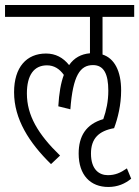

<svg xmlns="http://www.w3.org/2000/svg" viewBox="-20 -642 554 764"><path d="M183 11 219 -23C131 -108 87 -183 87 -270C87 -343 115 -382 167 -382C195 -382 217 -368 234 -344C222 -312 215 -271 212 -219L260 -207C270 -342 299 -383 350 -383C393 -383 411 -348 411 -281C411 -239 403 -202 391 -168C322 -148 293 -100 293 -31C293 55 340 102 411 102C448 102 478 89 502 69L485 28C459 46 438 55 409 55C375 55 342 33 342 -31C342 -91 373 -121 434 -132C449 -172 462 -225 462 -282C462 -360 435 -410 388 -425V-575H514V-622H0V-575H338V-430C303 -427 275 -412 255 -383C231 -413 201 -429 163 -429C86 -429 36 -375 36 -275C36 -168 96 -74 183 11Z"/></svg>

Font: Noto Sans Devanagari ExtraCondensed Light
Style: Regular
Weight: 300
Width: 2
Designer: Jelle Bosma - Monotype Design Team
Foundry: Monotype Imaging Inc.
Version: Version 2.004